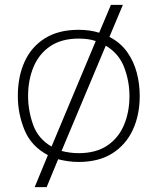

<svg xmlns="http://www.w3.org/2000/svg" viewBox="-20 -656 645 786"><path d="M122 110 176 -21Q108 -57 80.5 -123.5Q53 -190 53 -263Q53 -342 80.5 -403Q108 -464 163.5 -499Q219 -534 302 -534Q325 -534 346 -531Q367 -528 386 -522L434 -636H483L428 -505Q474 -481 501 -442.5Q528 -404 540 -358Q552 -312 552 -263Q552 -185 523.5 -124Q495 -63 439.5 -28Q384 7 302 7Q280 7 259 4Q238 1 218 -4L171 110ZM191 -56 372 -488Q343 -498 302 -498Q232 -498 186 -467Q140 -436 117.5 -382.5Q95 -329 95 -263Q95 -203 115.5 -145.5Q136 -88 191 -56ZM302 -29Q373 -29 419 -60Q465 -91 487.5 -144Q510 -197 510 -263Q510 -323 488.5 -380Q467 -437 413 -469L232 -38Q248 -34 265.5 -31.5Q283 -29 302 -29Z"/></svg>

Font: Onest Thin
Style: Regular
Weight: 250
Designer: Dmitri Voloshin, Andrey Kudryavtsev
Foundry: Dmitri Voloshin, Andrey Kudryavtsev
Version: Version 1.000;gftools[0.9.33]